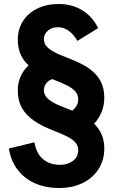

<svg xmlns="http://www.w3.org/2000/svg" viewBox="-20 -734 574 960"><path d="M24.5 8.5 152 -22.5Q161.5 33 194.8 61.5Q228 90 279.5 90Q319 90 345 70.2Q371 50.5 371 17Q371 -4 358.8 -19.5Q346.5 -35 321.5 -48.5Q296.5 -62 252.5 -79Q188 -103.5 148 -131.8Q108 -160 88.5 -196.5Q69 -233 69 -281.5Q69 -319.5 83 -351.5Q97 -383.5 123 -407Q95.5 -432.5 82.2 -464Q69 -495.5 69 -535.5Q69 -587 94.5 -627.8Q120 -668.5 166.5 -691.2Q213 -714 273.5 -714Q339 -714 390 -683.5Q441 -653 471 -593.5L367 -529.5Q348 -562.5 323.2 -580.2Q298.5 -598 269 -598Q240 -598 219.8 -581Q199.5 -564 199.5 -538.5Q199.5 -519.5 210.8 -504.8Q222 -490 248 -475.5Q274 -461 320.5 -443.5Q382.5 -420.5 422 -393.8Q461.5 -367 481.5 -331Q501.5 -295 501.5 -246Q501.5 -208 488.2 -174.8Q475 -141.5 450.5 -115.5Q476 -90.5 488.8 -60.2Q501.5 -30 501.5 9Q501.5 66 473.2 110.8Q445 155.5 393.8 180.8Q342.5 206 276 206Q207 206 153.5 181.8Q100 157.5 66.8 113Q33.5 68.5 24.5 8.5ZM320.5 -189 340.5 -181Q371 -202.5 371 -237.5Q371 -258.5 358.8 -274.2Q346.5 -290 321.5 -303.5Q296.5 -317 252.5 -334L241.5 -338.5Q222.5 -332 211 -317.2Q199.5 -302.5 199.5 -283.5Q199.5 -264.5 210.8 -249.8Q222 -235 248 -220.5Q274 -206 320.5 -189Z"/></svg>

Font: HK Grotesk ExtraBold
Style: Regular
Weight: 800
Designer: Alfredo Marco Pradil
Foundry: Hanken Design Co.
Version: Version 3.001